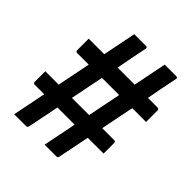

<svg xmlns="http://www.w3.org/2000/svg" viewBox="-202 -852 1004 1004"><g transform="rotate(45 300.0 -350.0)"><path d="M21 -254H120Q129 -300 138.5 -346.5Q148 -393 157 -439H72Q61 -439 61 -450V-535H176Q185 -581 194.5 -627.5Q204 -674 213 -720H300Q311 -720 309 -709Q300 -666 291.5 -622.5Q283 -579 275 -535H401Q410 -581 419.5 -627.5Q429 -674 438 -720H524Q535 -720 533 -709Q524 -666 515.5 -622.5Q507 -579 499 -535H570Q575 -535 578 -532Q581 -529 581 -524V-439H479Q470 -393 460.5 -346.5Q451 -300 442 -254H530Q541 -254 541 -243V-165H424Q415 -121 406.5 -77.5Q398 -34 389 9Q388 16 384 18Q380 20 375 20H290Q299 -26 308.5 -72.5Q318 -119 327 -165H200Q191 -121 182.5 -77.5Q174 -34 165 9Q164 16 160 18Q156 20 151 20H65Q74 -26 83.5 -72.5Q93 -119 102 -165H32Q27 -165 24 -168Q21 -171 21 -176ZM218 -254H345Q354 -300 363.5 -346.5Q373 -393 382 -439H255Q246 -393 236.5 -346.5Q227 -300 218 -254Z"/></g></svg>

Font: Recursive Mn Lnr St SmB
Style: Regular
Weight: 600
Monospace: yes
Version: Version 1.079;hotconv 1.0.112;makeotfexe 2.5.65598; ttfautoh